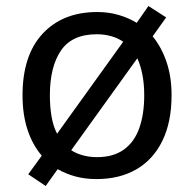

<svg xmlns="http://www.w3.org/2000/svg" viewBox="-20 -586 645 639"><path d="M551 -269Q551 -180 520.5 -117.5Q490 -55 434 -22.5Q378 10 301 10Q264 10 232 1.5Q200 -7 172 -23L132 33L74 -6L119 -68Q88 -104 71.5 -154.5Q55 -205 55 -269Q55 -402 122 -474Q189 -546 304 -546Q341 -546 374 -536.5Q407 -527 435 -510L474 -566L533 -528L488 -465Q517 -430 534 -380.5Q551 -331 551 -269ZM146 -269Q146 -231 151.5 -198.5Q157 -166 170 -141L390 -447Q373 -459 350.5 -465.5Q328 -472 302 -472Q220 -472 183 -418Q146 -364 146 -269ZM460 -269Q460 -306 454 -337Q448 -368 437 -392L217 -86Q234 -75 256 -69Q278 -63 303 -63Q357 -63 392 -88Q427 -113 443.5 -159.5Q460 -206 460 -269Z"/></svg>

Font: Noto Sans Myanmar
Style: Regular
Weight: 400
Designer: Monotype Design Team
Foundry: Monotype Imaging Inc.
Version: Version 2.107